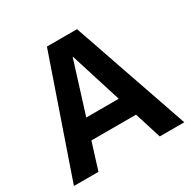

<svg xmlns="http://www.w3.org/2000/svg" viewBox="-162 -887 1039 1044"><g transform="rotate(-30 357.5 -365.0)"><path d="M11 0 263 -730H452L704 0H550L358 -611H356L165 0ZM158 -167V-289H558V-167Z"/></g></svg>

Font: M PLUS 2 Thin
Style: Bold
Weight: 700
Version: Version 1.001